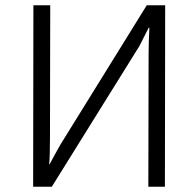

<svg xmlns="http://www.w3.org/2000/svg" viewBox="-20 -710 726 730"><path d="M544 0 545 -505Q545 -544 548 -605L545 -604L510 -535L177 0H106L107 -690H171L170 -187Q170 -118 167 -85L169 -86Q184 -115 209 -159L538 -690H608L607 0Z"/></svg>

Font: Taylor Sans Light
Style: Regular
Weight: 300
Italic angle: -8°
Designer: Natanael Gama
Version: Version 1.001 September 8, 2015